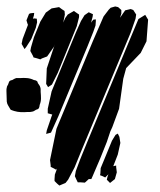

<svg xmlns="http://www.w3.org/2000/svg" viewBox="-43 -587 496 595"><path d="M362 -486 208 -117 188 -68 168 -30 160 -20 148 -15 141 -12 134 -18 126 -26V-32L127 -46L134 -65L131 -61L124 -65L114 -70V-75L112 -91L132 -188L245 -460L278 -536L294 -557L300 -563L314 -567L323 -565L333 -556V-545L329 -532L340 -548L345 -555L362 -559L370 -556L379 -542L377 -529ZM195 -506 136 -361 118 -325 106 -317 100 -327 102 -375 127 -450 124 -442 108 -419 103 -412 87 -406 82 -403 69 -407 61 -409 59 -414 51 -429 53 -440 62 -471 82 -520 99 -548 117 -561 129 -563 140 -565 148 -559 157 -553 158 -542 153 -517 159 -531 167 -542 186 -553 196 -546 202 -542V-534ZM228 -443 138 -227 115 -176 100 -172 102 -183 117 -227 119 -232 105 -236V-250L117 -304L192 -486L208 -522L219 -540L232 -549L245 -543L244 -535L239 -516L240 -518L246 -526L254 -527V-521L253 -508L246 -488ZM54 -466 38 -441 33 -435 28 -444 24 -451 27 -466 44 -511H43L39 -524L45 -539L47 -544L52 -546L63 -547L62 -539L59 -529L63 -530L71 -529L72 -518L68 -501ZM288 -147 268 -97 244 -41 240 -32H234H232L220 -21L206 -22H198L194 -30L189 -41L192 -57L205 -92L227 -146L355 -454L386 -528L407 -541L416 -526L411 -459L393 -423L348 -376L339 -343L326 -250L305 -193L299 -180ZM313 -32 298 -20 288 -30 290 -39 293 -47 283 -37 275 -41 267 -44 268 -49 269 -66 281 -95 304 -151 315 -169 322 -173 327 -163 330 -144 322 -108 308 -72 317 -74V-69L319 -53ZM-22 -272Q-22 -280 -22.5 -288Q-23 -296 -23 -304Q-23 -306 -23 -309Q-23 -312 -22 -315Q-22 -318 -20.5 -320.5Q-19 -323 -18 -325Q-17 -327 -16 -330.5Q-15 -334 -13 -336Q-12 -337 -9.5 -338Q-7 -339 -5 -339Q-2 -341 1 -342.5Q4 -344 7 -345Q10 -345 13 -345Q16 -345 19 -345Q30 -346 41 -345Q52 -344 62 -339Q64 -339 67 -338Q70 -337 72 -335Q73 -334 73.5 -333Q74 -332 74 -330Q76 -327 78.5 -323.5Q81 -320 82 -316Q83 -313 83 -309Q83 -305 83 -302Q84 -292 84 -282Q84 -272 80 -262Q80 -260 79 -256Q78 -252 76 -250Q75 -249 72.5 -248Q70 -247 69 -247Q66 -245 62.5 -243Q59 -241 56 -241Q53 -240 49.5 -240Q46 -240 43 -240Q32 -239 21.5 -239.5Q11 -240 1 -243Q-2 -244 -5 -245Q-8 -246 -10 -247Q-11 -248 -11.5 -249.5Q-12 -251 -13 -252Q-15 -256 -18 -260.5Q-21 -265 -22 -272Z"/></svg>

Font: Rubik Marker Hatch
Style: Regular
Weight: 400
Designer: Hubert and Fischer, NaN
Foundry: Hubert & Fischer, NaN
Version: Version 2.200